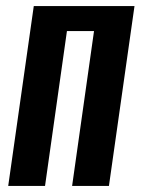

<svg xmlns="http://www.w3.org/2000/svg" viewBox="-20 -611 462 631"><path d="M7 0 91 -591H422L338 0H217L289 -509H200L128 0Z"/></svg>

Font: Alumni Sans
Style: Bold Italic
Weight: 700
Italic angle: -8°
Designer: Robert E. Leuschke
Foundry: Robert E. Leuschke
Version: Version 1.016